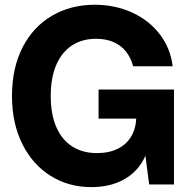

<svg xmlns="http://www.w3.org/2000/svg" viewBox="-20 -758 779 789"><path d="M29.3 -363.3Q29.3 -479.5 73.3 -564.4Q117.3 -649.2 194.5 -693.8Q271.7 -738.5 369.3 -738.5Q452.6 -738.5 522.4 -706.7Q592.2 -674.9 636.3 -617.6Q680.5 -560.3 689.6 -485.7H527.1Q517.8 -520.9 497.6 -546.3Q477.4 -571.7 446.4 -585.2Q415.3 -598.6 374.5 -598.6Q317.8 -598.6 275.9 -571.4Q234.1 -544.1 211.3 -491.4Q188.5 -438.6 188.5 -363.3Q188.5 -288.5 211.5 -235.7Q234.6 -182.9 277.2 -155.9Q319.9 -128.9 378.4 -128.9Q428.9 -128.9 465.3 -147.4Q501.8 -165.9 520.9 -200.2Q540 -234.5 540 -280.4H598.4V-226.9Q598.4 -155.5 569.7 -101.9Q541 -48.3 486 -18.7Q431 10.9 354.6 10.9Q262.6 10.9 188.5 -35Q114.5 -81 71.9 -165.9Q29.3 -250.8 29.3 -363.3ZM570.7 -171.3V-270.6H385V-390H694.9V0H592.9Z"/></svg>

Font: Intratopia Thin
Style: Regular
Weight: 100
Designer: Rasmus Andersson
Foundry: rsms
Version: Version 3.000;Glyphs 3.2.3 (3260)